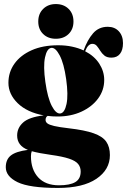

<svg xmlns="http://www.w3.org/2000/svg" viewBox="-20 -681 626 946"><path d="M318.5 -49Q397.5 -40 441.8 -24.2Q486 -8.5 503.8 17.5Q521.5 43.5 521.5 83Q521.5 155 455 200Q388.5 245 265.5 245Q125.5 245 67 216.8Q8.5 188.5 8.5 143Q8.5 104.5 33.8 84.8Q59 65 117.5 57.5Q64.5 36.5 64.5 -13Q64.5 -51 94 -77.5Q123.5 -104 195.5 -112.5Q113.5 -127.5 67.5 -172.2Q21.5 -217 21.5 -273Q21.5 -325.5 51.2 -367.2Q81 -409 136 -433.5Q191 -458 266.5 -458Q303.5 -458 335 -451.2Q366.5 -444.5 392 -432.5Q410.5 -484.5 438.5 -516.8Q466.5 -549 511 -549Q545 -549 565.5 -526.8Q586 -504.5 586 -468.5Q586 -434.5 571.2 -415.8Q556.5 -397 529 -397Q507 -397 494.5 -407.2Q482 -417.5 473.8 -431Q465.5 -444.5 457 -454.8Q448.5 -465 435 -465Q413.5 -465 399.5 -428.5Q445.5 -404.5 469.5 -366.8Q493.5 -329 493.5 -287Q493.5 -236.5 463.5 -195.8Q433.5 -155 381.5 -131Q329.5 -107 263.5 -107Q238 -107 214.5 -110Q204.5 -103.5 204.5 -90Q204.5 -80 213.5 -73Q222.5 -66 247 -60.2Q271.5 -54.5 318.5 -49ZM232.5 -445Q211 -442 201.8 -398.2Q192.5 -354.5 203.5 -277Q214.5 -199 235.2 -159Q256 -119 277.5 -122Q298.5 -125 307.8 -168.8Q317 -212.5 306 -291Q295 -368.5 274 -408.2Q253 -448 232.5 -445ZM132.5 89Q132.5 154 168.2 193Q204 232 270.5 232Q324.5 232 351 216.2Q377.5 200.5 377.5 164Q377.5 142.5 365 127Q352.5 111.5 320.5 100.8Q288.5 90 230.5 82Q201.5 78 178 73.5Q154.5 69 136.5 64Q132.5 74 132.5 89ZM255 -490Q216.5 -490 192.5 -513.5Q168.5 -537 168.5 -575Q168.5 -613.5 192.8 -637.2Q217 -661 255 -661Q294 -661 318 -637.2Q342 -613.5 342 -575Q342 -537 318 -513.5Q294 -490 255 -490Z"/></svg>

Font: Fraunces 144pt Black
Style: Regular
Weight: 900
Version: Version 1.000;[0bf87f6ff]